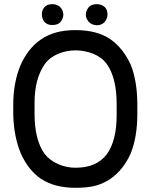

<svg xmlns="http://www.w3.org/2000/svg" viewBox="-20 -895 727 925"><path d="M641.6 -391.6V-345.7Q641.6 -236.3 610.4 -157.2Q574.2 -76.2 511.7 -33.2Q480.5 -11.7 442.4 -1Q404.3 9.8 343.8 9.8Q243.2 9.8 177.7 -33.2Q116.2 -75.2 80.1 -156.2Q46.9 -236.3 43.9 -339.8V-391.6Q43.9 -495.1 78.1 -579.1Q115.2 -663.1 177.7 -705.1Q241.2 -750 343.8 -750Q447.3 -750 511.7 -706.1Q573.2 -663.1 610.4 -582Q641.6 -502 641.6 -391.6ZM542 -339.8V-393.6Q542 -520.5 494.1 -586.9Q471.7 -618.2 430.7 -635.3Q389.6 -652.3 343.8 -652.3Q299.8 -652.3 259.3 -635.3Q218.8 -618.2 196.3 -586.9Q146.5 -516.6 146.5 -399.4V-345.7Q146.5 -222.7 194.3 -154.3Q219.7 -122.1 259.8 -104.5Q299.8 -86.9 343.8 -86.9Q445.3 -86.9 494.1 -151.4Q542 -216.8 542 -339.8ZM181.6 -825.2Q181.6 -846.7 194.3 -860.4Q206.1 -875 232.4 -875Q253.9 -875 269.5 -861.3Q284.2 -846.7 285.2 -825.2Q285.2 -806.6 271.5 -789.1Q258.8 -774.4 232.4 -774.4Q208 -774.4 194.3 -789.1Q181.6 -806.6 181.6 -825.2ZM408.2 -861.3Q421.9 -875 445.8 -875Q469.7 -875 485.4 -860.4Q498 -847.7 498 -825.2Q498 -806.6 484.4 -789.1Q469.7 -773.4 446.3 -773.4Q422.9 -774.4 408.2 -789.1Q393.6 -805.7 393.6 -824.7Q393.6 -843.8 408.2 -861.3Z"/></svg>

Font: RobotoJAA
Style: Medium
Weight: 500
Version: Version 2.05; 2016-11-05